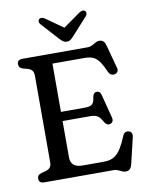

<svg xmlns="http://www.w3.org/2000/svg" viewBox="-99 -979 849 1071"><g transform="rotate(-10 326.0 -443.0)"><path d="M286 -776.5C300.5 -761 310.5 -751 328 -751C345.5 -751 355 -761 369 -776.5L455.5 -872C466 -884 464 -896.5 457.5 -902C449 -909 438 -907.5 425 -899L327.5 -830L230 -899C217 -907.5 206 -909 197.5 -902C191 -896.5 189 -884 199.5 -872ZM578.5 -198.5C564.5 -201.5 552.5 -195.5 546 -178.5C503 -74 471 -55.5 410 -55.5H294.5C248.5 -55.5 227 -75.5 227 -114V-319H381.5C422.5 -319 435 -307.5 454 -273.5C462 -259.5 473.5 -253 486 -257C500 -261.5 506.5 -273 501.5 -292L467.5 -423.5C463.5 -440 454.5 -447.5 440.5 -446.5C428.5 -445.5 422 -436 419 -420.5C414.5 -384 404.5 -371 362 -371H227V-644.5H402.5C455.5 -644.5 484.5 -637 522.5 -548C531 -528.5 544 -523 557.5 -525.5C573 -528 582.5 -540 578 -557.5L542.5 -689C536 -713.5 526.5 -724.5 505 -724.5C482.5 -724.5 465.5 -700 437 -700H68C47 -700 37 -690.5 37 -674.5C37 -660 45 -650.5 61 -646L83.5 -640C106 -634 119 -622.5 119 -596.5V-103.5C119 -77.5 105.5 -66 83.5 -60L61 -54C44.5 -49.5 37 -40 37 -25.5C37 -9.5 47 0 68 0H460C487.5 0 503.5 19.5 525 19.5C546.5 19.5 556.5 8 562.5 -16.5L597 -162C602 -182 595 -195.5 578.5 -198.5Z"/></g></svg>

Font: dr Title
Style: Regular
Weight: 400
Version: Version 1.000;hotconv 1.0.109;makeotfexe 2.5.65596